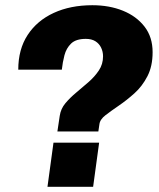

<svg xmlns="http://www.w3.org/2000/svg" viewBox="-20 -716 611 736"><path d="M200 -212 209 -272Q213 -299 230.5 -320Q248 -341 272 -361Q296 -381 319.5 -401.5Q343 -422 359 -446Q375 -470 375 -500Q375 -518 367.5 -533.5Q360 -549 345.5 -558Q331 -567 309 -567Q271 -567 252.5 -549Q234 -531 227 -504Q220 -477 217 -449H50Q50 -527 86 -582Q122 -637 186 -666.5Q250 -696 334 -696Q399 -696 451 -675Q503 -654 534 -614Q565 -574 565 -516Q565 -462 545 -423.5Q525 -385 495.5 -358.5Q466 -332 436 -311.5Q406 -291 384.5 -274.5Q363 -258 361 -239L357 -212ZM162 0 185 -169H360L337 0Z"/></svg>

Font: Chivo Medium ExtraBold
Style: Italic
Weight: 800
Italic angle: -8.05°
Version: Version 2.002